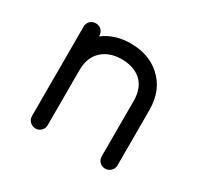

<svg xmlns="http://www.w3.org/2000/svg" viewBox="-107 -598 773 739"><g transform="rotate(30 280.0 -228.5)"><path d="M125 -462Q140 -462 150 -452Q160 -442 160 -427V-424Q210 -462 280 -462Q361 -462 412 -416Q470 -365 470 -275V-30Q470 -15 459.5 -5Q449 5 434.5 5Q420 5 410 -5Q400 -15 400 -30V-275Q400 -334 366 -364Q334 -392 280 -392Q227 -392 194 -362Q160 -331 160 -275V-33V-30Q160 -15 150 -5Q140 5 125.5 5Q111 5 100.5 -5Q90 -15 90 -30V-33V-275Q90 -427 90 -427Q90 -442 100 -452Q110 -462 125 -462Z"/></g></svg>

Font: Brass Mono
Style: Regular
Weight: 400
Monospace: yes
Version: Version 1.100; ttfautohint (v1.8.3) -l 8 -r 50 -G 200 -x 14 